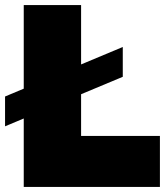

<svg xmlns="http://www.w3.org/2000/svg" viewBox="-20 -740 662 760"><path d="M74 -271 0 -240V-358L74 -389V-720H301V-485L466 -554V-436L301 -367V-202H613V0H74Z"/></svg>

Font: Aspekta 1000
Style: Regular
Weight: 1000
Designer: Ivo Dolenc
Version: Version 2.000